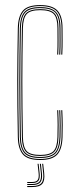

<svg xmlns="http://www.w3.org/2000/svg" viewBox="-20 -625 308 756"><path d="M138.2 5Q88.5 5 69.9 -17.2Q51.2 -39.5 50.2 -85Q49 -151 48.4 -205.6Q47.8 -260.2 47.9 -309.5Q48 -358.8 48.6 -408.4Q49.2 -458 50.2 -514Q51.2 -560.5 69.9 -582.8Q88.5 -605 138.2 -605Q185.5 -605 205.9 -583.9Q226.2 -562.8 226.2 -514Q226.2 -490.8 226.5 -466.4Q226.8 -442 225.2 -410H221.2Q222.8 -442 222.5 -466.4Q222.2 -490.8 222.2 -514Q222.2 -561 203 -581Q183.8 -601 138.2 -601Q90.2 -601 72.8 -579.9Q55.2 -558.8 54.2 -514Q53.2 -458.5 52.6 -407.4Q52 -356.2 52 -305.4Q52 -254.5 52.5 -200.4Q53 -146.2 54.2 -85Q55.2 -41 72.9 -20Q90.5 1 138.2 1Q182.8 1 201.8 -18.4Q220.8 -37.8 222.2 -85Q223 -108.2 222.9 -133.1Q222.8 -158 221.2 -191H225.2Q226.8 -159.2 226.9 -133Q227 -106.8 226.2 -85Q224.8 -37 205.1 -16Q185.5 5 138.2 5ZM138.2 -3Q92.8 -3 76 -22.2Q59.2 -41.5 58.2 -85Q57.2 -145 56.6 -198.5Q56 -252 56 -302.9Q56 -353.8 56.6 -405.6Q57.2 -457.5 58.2 -514Q59.2 -557.8 75.8 -577.4Q92.2 -597 138.2 -597Q182 -597 200.1 -578.2Q218.2 -559.5 218.2 -514Q218.2 -495 218.5 -468.5Q218.8 -442 217.2 -410H213.2Q214.8 -442 214.5 -468.5Q214.2 -495 214.2 -514Q214.2 -558 197.4 -575.5Q180.5 -593 138.2 -593Q95.2 -593 79.1 -575Q63 -557 62.2 -513.8Q61.2 -458.5 60.6 -407.2Q60 -356 60 -305.1Q60 -254.2 60.5 -200.2Q61 -146.2 62.2 -85.2Q63 -42.5 79.2 -24.8Q95.5 -7 138.2 -7Q180.2 -7 196.5 -24.4Q212.8 -41.8 214.2 -85.2Q215 -108 214.9 -133.5Q214.8 -159 213.2 -191H217.2Q218.8 -154.5 218.9 -129.6Q219 -104.8 218.2 -85.2Q216.5 -40 199.2 -21.5Q182 -3 138.2 -3ZM138.2 -11Q97.5 -11 82.2 -27.5Q67 -44 66.2 -85.2Q65.2 -145 64.6 -198.6Q64 -252.2 64 -303.4Q64 -354.5 64.6 -406.2Q65.2 -458 66.2 -513.8Q67 -555.8 82.2 -572.4Q97.5 -589 138.2 -589Q178.8 -589 194.5 -572.6Q210.2 -556.2 210.2 -514Q210.2 -490.5 210.5 -466.2Q210.8 -442 209.2 -410H205.2Q206.8 -442 206.5 -466.2Q206.2 -490.5 206.2 -514Q206.2 -554.5 191.6 -569.8Q177 -585 138.2 -585Q99 -585 85 -569.4Q71 -553.8 70.2 -513.8Q69.2 -459 68.6 -407.8Q68 -356.5 68 -305.4Q68 -254.2 68.5 -200.1Q69 -146 70.2 -85.2Q71 -46 85 -30.5Q99 -15 138.2 -15Q176.2 -15 190.6 -29.9Q205 -44.8 206.2 -85.5Q207 -108.5 206.9 -133.6Q206.8 -158.8 205.2 -191H209.2Q210.8 -157.8 210.9 -132.4Q211 -107 210.2 -85.5Q209 -43 193.4 -27Q177.8 -11 138.2 -11ZM146 20H150L154 56.8Q157.2 86.2 146.4 98.9Q135.5 111.5 107.2 111.5H87.2V107.5H107.2Q133.2 107.5 143.1 95.8Q153 84 150 56.8ZM128 20H132L136 56.8Q138.2 77.5 131.6 86.5Q125 95.5 107.2 95.5H87.2V91.5H107.2Q122.8 91.5 128.4 83.5Q134 75.5 132 56.8ZM137 20H141L145 56.8Q147.8 81.8 139 92.6Q130.2 103.5 107.2 103.5H87.2V99.5H107.2Q128 99.5 135.8 89.6Q143.5 79.8 141 56.8Z"/></svg>

Font: Big Shoulders Inline Display Thin Thin
Style: Regular
Weight: 250
Version: Version 2.002